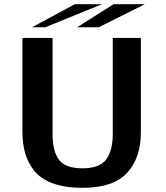

<svg xmlns="http://www.w3.org/2000/svg" viewBox="-20 -876 790 916"><path d="M348 -746 522 -856H671L451 -746ZM133 -746 337 -856H467L196 -746ZM87 -249V-695H231V-234Q231 -153 262 -113Q293 -73 373 -73Q456 -73 487 -116Q518 -159 518 -236V-695H652V-244Q652 -123 586.5 -51.5Q521 20 374 20Q290 20 231.5 -1.5Q173 -23 142.5 -62.5Q112 -102 99.5 -147Q87 -192 87 -249Z"/></svg>

Font: Coval
Style: ExtraBold
Weight: 800
Foundry: Context Ltd
Version: Version 001.000